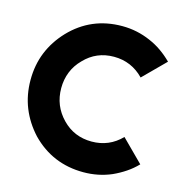

<svg xmlns="http://www.w3.org/2000/svg" viewBox="-107 -810 875 919"><g transform="rotate(15 330.5 -350.0)"><path d="M387 -712Q234 -712 130 -603Q80 -550 54.5 -487Q29 -424 29 -350Q29 -276 54.5 -212.5Q80 -149 129 -96Q234 12 387 12Q461 12 526 -16Q559 -31 588 -50.5Q617 -70 641 -95L534 -202Q474 -140 387 -140Q300 -140 241 -201Q211 -232 196 -269Q181 -306 181 -350Q181 -393 196 -430.5Q211 -468 241 -498Q300 -560 387 -560Q474 -560 535 -497L642 -604Q617 -629 588.5 -649Q560 -669 527 -683Q495 -697 460 -704.5Q425 -712 387 -712Z"/></g></svg>

Font: Unageo
Style: ExtraBold
Weight: 800
Designer: Richard Sepsi
Foundry: Richard Sepsi
Version: Version 2.000